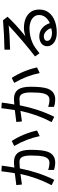

<svg xmlns="http://www.w3.org/2000/svg" viewBox="956 -1693 848 2800"><g transform="rotate(-90 1380.0 -293.0)"><path d="M302 -15Q353 4 407 4Q475 4 497 -82Q512 -135 512 -270Q512 -349 491 -393Q469 -433 422 -433Q381 -433 324 -428Q269 -150 157 74L79 36Q190 -173 243 -419Q166 -410 89 -397L81 -479Q191 -495 254 -501Q275 -630 282 -697L364 -691Q357 -623 336 -508Q382 -513 422 -513Q507 -513 550 -458Q595 -401 595 -270Q595 -94 566 -19Q524 88 410 88Q352 88 302 70ZM795 -138Q756 -330 651 -510L724 -546Q832 -378 877 -177Z M1222 -15Q1273 4 1327 4Q1395 4 1417 -82Q1432 -135 1432 -270Q1432 -349 1411 -393Q1389 -433 1342 -433Q1301 -433 1244 -428Q1189 -150 1077 74L999 36Q1110 -173 1163 -419Q1086 -410 1009 -397L1001 -479Q1111 -495 1174 -501Q1195 -630 1202 -697L1284 -691Q1277 -623 1256 -508Q1302 -513 1342 -513Q1427 -513 1470 -458Q1515 -401 1515 -270Q1515 -94 1486 -19Q1444 88 1330 88Q1272 88 1222 70ZM1715 -138Q1676 -330 1571 -510L1644 -546Q1752 -378 1797 -177Z M2536 -607Q2488 -554 2413.5 -485.5Q2339 -417 2252 -348Q2278 -356 2311 -362Q2344 -368 2374 -368Q2450 -368 2510.5 -343Q2571 -318 2606 -268Q2641 -218 2641 -145Q2641 -59 2594 -1.5Q2547 56 2470.5 83.5Q2394 111 2304 111Q2243 111 2198 92Q2153 73 2129.5 41Q2106 9 2106 -27Q2106 -83 2147 -113.5Q2188 -144 2248 -144Q2319 -144 2368.5 -103.5Q2418 -63 2443 10Q2561 -47 2561 -147Q2561 -192 2533.5 -223.5Q2506 -255 2462.5 -271Q2419 -287 2374 -287Q2254 -287 2158 -244Q2121 -228 2085 -203Q2049 -178 2003 -141L1957 -206Q2189 -386 2409 -591Q2278 -575 2056 -570V-652Q2269 -655 2485 -673ZM2248 -78Q2222 -78 2203 -65.5Q2184 -53 2184 -29Q2184 6 2220 23.5Q2256 41 2299 41Q2330 41 2369 30Q2358 -13 2323.5 -45.5Q2289 -78 2248 -78Z"/></g></svg>

Font: LINE Seed Sans KR Regular
Style: Regular
Weight: 400
Designer: LINE VX Design & Sandoll Inc & Dalton Maag Ltd
Foundry: Sandoll Inc.
Version: Version 1.000